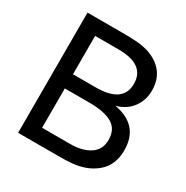

<svg xmlns="http://www.w3.org/2000/svg" viewBox="-167 -870 979 1010"><g transform="rotate(30 323.0 -365.0)"><path d="M294 -730Q345 -730 382 -727Q473 -719 525 -671.5Q577 -624 577 -544Q577 -485 543.5 -440Q510 -395 450 -379Q608 -351 608 -199Q608 -110 550.5 -60.5Q493 -11 404 -3Q375 0 319 0H78V-730ZM174 -86H344Q418 -86 463.5 -116Q509 -146 509 -205Q509 -270 461.5 -297.5Q414 -325 323 -325H174ZM174 -411H312Q477 -411 477 -527Q477 -644 317 -644H174Z"/></g></svg>

Font: Nacelle
Style: Regular
Weight: 400
Designer: Sora Sagano
Foundry: Sora Sagano
Version: Version 1.000;FEAKit 1.0